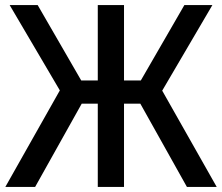

<svg xmlns="http://www.w3.org/2000/svg" viewBox="-20 -734 873 754"><path d="M1 0H118L301 -327H364V0H467V-327H531L714 0H831L617 -378L814 -714H704L533 -418H467V-714H364V-418H299L128 -714H18L215 -379Z"/></svg>

Font: Noto Sans SemiCondensed Medium
Style: Regular
Weight: 500
Width: 4
Designer: Monotype Design Team
Foundry: Monotype Imaging Inc.
Version: Version 2.013